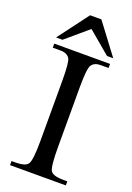

<svg xmlns="http://www.w3.org/2000/svg" viewBox="-155 -871 640 928"><g transform="rotate(20 165.5 -406.5)"><path d="M55 -656H22L140 -813H198L316 -656H284L169 -753ZM24 -625H311V-604H270Q260 -604 256 -603Q234 -599 224 -583Q212 -563 212 -469V-162Q212 -63 224 -42Q236 -21 292 -21H311V0H24V-21H42Q98 -21 109 -42Q122 -63 122 -162V-469Q122 -565 111 -583Q101 -599 78 -603Q75 -604 64 -604H24Z"/></g></svg>

Font: New Athena Unicode
Style: Regular
Weight: 400
Designer: J. Rusten 1997; rev. by R. Hancock 2001, 2002, rev. by D. Mastronarde 2002-2021
Foundry: GreekKeys New Athena Unicode
Version: Version 5.008